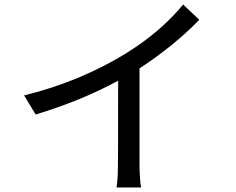

<svg xmlns="http://www.w3.org/2000/svg" viewBox="-20 -799 1040 845"><path d="M601 26H493Q496 5 498 -25.5Q500 -56 500 -444Q341 -357 137 -295L86 -379Q216 -411 331 -460Q626 -585 786 -779L857 -712Q748 -599 594 -498V-84Q594 -10 601 26Z"/></svg>

Font: LXGW 975 Gothic SC
Style: Regular
Weight: 400
Version: Version 2.01;February 25, 2021